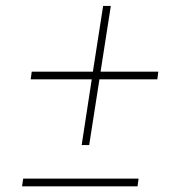

<svg xmlns="http://www.w3.org/2000/svg" viewBox="-20 -639 627 659"><path d="M325.2 -393.1H523.4L520 -366.7H321.3L286.1 -141.1H260.3L294.9 -366.7H85.4L88.9 -393.1H298.8L334 -618.7H360.4ZM452.1 0.5H55.7L59.6 -25.9H455.6Z"/></svg>

Font: Roboto Mono Thin
Style: Italic
Weight: 250
Designer: Google
Version: Version 2.000985; 2015; ttfautohint (v1.3)